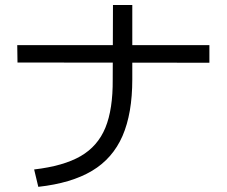

<svg xmlns="http://www.w3.org/2000/svg" viewBox="-20 -764 904 766"><path d="M429.7 -447.3 430.7 -744.1H507.8V-447.3Q507.8 -311.5 468.8 -221.7Q429.7 -131.8 347.2 -82.5Q264.6 -33.2 132.8 -18.6L116.2 -87.9Q233.4 -101.6 301.8 -141.1Q370.1 -180.7 400.4 -254.4Q430.7 -328.1 429.7 -447.3ZM48.8 -584H815.4V-513.7L49.8 -514.6Z"/></svg>

Font: Pretendard GOV Variable
Style: Regular
Weight: 400
Designer: Base glyphs from Inter by Rasmus Andersson; Hangul glyphs from Noto Sans CJK(Source Han Sans) by Jang Soo-young and Kang
Foundry: Kil Hyung-jin
Version: Version 1.307;Glyphs 3.2 (3192)